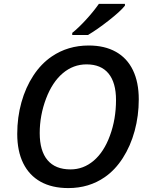

<svg xmlns="http://www.w3.org/2000/svg" viewBox="-20 -959 765 989"><path d="M68.8 -269.5Q68.8 -354.5 90.3 -431.6Q111.8 -508.8 151.9 -569.8Q191.9 -630.9 246.6 -668Q329.6 -724.6 437 -724.6Q519 -724.6 576.9 -692.1Q634.8 -659.7 664.8 -597.4Q694.8 -535.2 694.8 -447.3Q694.8 -362.8 673.6 -284.7Q652.3 -206.5 612.5 -144.8Q572.8 -83 519.5 -46.4Q438.5 9.8 332 9.8Q248 9.8 189.2 -22.9Q130.4 -55.7 99.6 -118.2Q68.8 -180.7 68.8 -269.5ZM546.4 -260.7Q577.6 -345.2 577.6 -443.8Q577.6 -533.2 539.1 -580.3Q500.5 -627.4 425.8 -627.4Q357.4 -627.4 303.5 -581.8Q249.5 -536.1 217.3 -451.2Q184.6 -364.7 184.6 -273.4Q184.6 -181.6 224.9 -134Q265.1 -86.4 343.3 -86.4Q409.7 -86.4 462.6 -131.3Q515.6 -176.3 546.4 -260.7ZM489.3 -939H623.5V-929.7Q600.6 -900.9 540.3 -853.5Q480 -806.2 433.1 -778.8H352.1V-789.6Q383.8 -814.9 421.9 -856.2Q460 -897.5 489.3 -939Z"/></svg>

Font: Viking Open Sans Light
Style: Bold Italic
Weight: 600
Italic angle: -12°
Foundry: Ascender Corporation
Version: Version 2.000